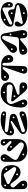

<svg xmlns="http://www.w3.org/2000/svg" viewBox="2414 -3228 832 5699"><g transform="rotate(-90 2829.5 -379.0)"><path d="M460 -760H256C126 -760 65 -677 65 -565V-134C65 -8 128 15 197 15C274 15 317 -15 317 -85C317 -134 300 -172 259 -219L136 -357C110 -386 105 -430 132 -460C163 -494 210 -492 235 -460L350 -309C417 -221 476 -186 562 -186C713 -186 776 -299 776 -449C776 -652 679 -760 460 -760ZM212 -553C212 -574 228 -584 254 -595L439 -671C493 -693 511 -688 547 -637L699 -419C751 -345 695 -281 594 -332L247 -508C222 -521 212 -536 212 -553ZM193 -83C177 -83 165 -95 165 -110C165 -125 177 -138 193 -138C208 -138 220 -125 220 -110C220 -95 208 -83 193 -83ZM658 -582C642 -582 630 -594 630 -609C630 -624 642 -637 658 -637C673 -637 685 -624 685 -609C685 -594 673 -582 658 -582ZM502 -260C486 -260 474 -272 474 -287C474 -302 486 -315 502 -315C517 -315 529 -302 529 -287C529 -272 517 -260 502 -260ZM174 -615C158 -615 146 -627 146 -642C146 -657 158 -670 174 -670C189 -670 201 -657 201 -642C201 -627 189 -615 174 -615Z M1219 -453 1423 -232C1446 -208 1470 -162 1440 -120C1410 -78 1357 -72 1271 -116L987 -262C928 -292 914 -346 955 -407L1078 -589C1126 -660 1100 -775 993 -775C917 -775 876 -730 876 -619V-295C876 -105 1014 15 1216 15C1433 15 1548 -75 1548 -268V-643C1548 -730 1520 -775 1448 -775C1391 -775 1357 -739 1357 -691C1357 -654 1379 -628 1423 -577L1481 -510C1501 -487 1494 -470 1483 -459C1475 -451 1457 -444 1436 -461L1320 -555C1221 -635 1139 -540 1219 -453ZM968 -656C952 -656 940 -668 940 -683C940 -698 952 -711 968 -711C983 -711 995 -698 995 -683C995 -668 983 -656 968 -656ZM1456 -649C1440 -649 1428 -661 1428 -676C1428 -691 1440 -704 1456 -704C1471 -704 1483 -691 1483 -676C1483 -661 1471 -649 1456 -649ZM1319 -440C1303 -440 1291 -452 1291 -467C1291 -482 1303 -495 1319 -495C1334 -495 1346 -482 1346 -467C1346 -452 1334 -440 1319 -440ZM1093 -74C1077 -74 1065 -86 1065 -101C1065 -116 1077 -129 1093 -129C1108 -129 1120 -116 1120 -101C1120 -86 1108 -74 1093 -74Z M1840 -654 2280 -615C2355 -608 2372 -638 2372 -670C2372 -733 2311 -774 2132 -774C1876 -774 1658 -671 1658 -489C1658 -398 1743 -350 1841 -390L2041 -472C2087 -491 2107 -454 2067 -426L1769 -219C1724 -187 1699 -151 1699 -114C1699 -14 1819 16 1952 16C2086 17 2236 -6 2294 -33C2347 -58 2375 -90 2372 -147C2369 -207 2324 -231 2238 -201L1829 -58C1780 -41 1753 -82 1753 -104C1753 -129 1761 -149 1808 -164L2198 -288C2286 -316 2300 -363 2300 -400C2300 -448 2274 -494 2198 -503L1840 -547C1779 -555 1756 -575 1756 -604C1756 -632 1782 -659 1840 -654ZM2271 -141C2286 -141 2298 -129 2298 -114C2298 -99 2286 -86 2271 -86C2255 -86 2243 -99 2243 -114C2243 -129 2255 -141 2271 -141ZM1761 -502C1776 -502 1788 -490 1788 -475C1788 -460 1776 -447 1761 -447C1745 -447 1733 -460 1733 -475C1733 -490 1745 -502 1761 -502ZM2279 -715C2294 -715 2306 -703 2306 -688C2306 -673 2294 -660 2279 -660C2263 -660 2251 -673 2251 -688C2251 -703 2263 -715 2279 -715ZM2192 -419C2207 -419 2219 -407 2219 -392C2219 -377 2207 -364 2192 -364C2176 -364 2164 -377 2164 -392C2164 -407 2176 -419 2192 -419Z M3234 -111C3234 -173 3184 -214 3118 -215L2921 -217C2883 -217 2867 -225 2867 -248C2867 -272 2886 -284 2910 -292L3074 -350C3215 -400 3240 -461 3240 -529C3240 -619 3181 -775 2934 -775C2630 -775 2487 -516 2487 -176C2487 -33 2556 15 2618 15C2732 15 2744 -73 2705 -165L2603 -405C2595 -424 2590 -444 2590 -463C2590 -534 2646 -595 2749 -595H3062C3135 -595 3173 -557 3173 -508C3173 -456 3138 -408 3031 -422L2727 -461C2690 -466 2670 -459 2669 -433C2669 -419 2679 -398 2701 -370L2948 -71C3003 -4 3056 15 3096 15C3200 15 3234 -48 3234 -111ZM2937 -646C2921 -646 2909 -658 2909 -673C2909 -688 2921 -701 2937 -701C2952 -701 2964 -688 2964 -673C2964 -658 2952 -646 2937 -646ZM2610 -85C2594 -85 2582 -97 2582 -112C2582 -127 2594 -140 2610 -140C2625 -140 2637 -127 2637 -112C2637 -97 2625 -85 2610 -85ZM3099 -75C3083 -75 3071 -87 3071 -102C3071 -117 3083 -130 3099 -130C3114 -130 3126 -117 3126 -102C3126 -87 3114 -75 3099 -75ZM2823 -338C2807 -338 2795 -350 2795 -365C2795 -380 2807 -393 2823 -393C2838 -393 2850 -380 2850 -365C2850 -350 2838 -338 2823 -338Z M3674 -639 3513 -171C3472 -62 3494 15 3601 15C3697 15 3717 -40 3719 -146L3730 -635C3731 -698 3742 -724 3769 -724C3803 -724 3813 -691 3813 -647V-603C3813 -465 3842 -399 3933 -402C3997 -404 4045 -459 4045 -521C4045 -660 3935 -760 3754 -760H3412C3308 -760 3275 -700 3275 -649C3275 -534 3423 -476 3515 -578L3627 -703C3637 -714 3648 -719 3657 -719C3684 -719 3694 -696 3674 -639ZM3600 -92C3585 -92 3573 -104 3573 -119C3573 -134 3585 -147 3600 -147C3616 -147 3628 -134 3628 -119C3628 -104 3616 -92 3600 -92ZM3932 -508C3917 -508 3905 -520 3905 -535C3905 -550 3917 -563 3932 -563C3948 -563 3960 -550 3960 -535C3960 -520 3948 -508 3932 -508ZM3395 -619C3380 -619 3368 -631 3368 -646C3368 -661 3380 -674 3395 -674C3411 -674 3423 -661 3423 -646C3423 -631 3411 -619 3395 -619Z M4473 -233 4215 -227C4127 -225 4055 -192 4055 -112C4055 -18 4120 15 4178 15C4260 15 4334 -59 4380 -98L4478 -182C4513 -212 4542 -205 4542 -150V-98C4542 -37 4581 15 4663 15C4766 15 4800 -71 4779 -183L4688 -664C4675 -732 4634 -775 4574 -775C4509 -775 4473 -749 4386 -680L4185 -520C4139 -483 4109 -444 4109 -401C4109 -339 4157 -290 4216 -290C4253 -290 4309 -303 4341 -369L4462 -617C4477 -648 4513 -724 4555 -732C4597 -740 4624 -705 4617 -650L4574 -296C4568 -245 4530 -234 4473 -233ZM4658 -453C4642 -453 4630 -465 4630 -480C4630 -495 4642 -508 4658 -508C4673 -508 4685 -495 4685 -480C4685 -465 4673 -453 4658 -453ZM4186 -85C4170 -85 4158 -97 4158 -112C4158 -127 4170 -140 4186 -140C4201 -140 4213 -127 4213 -112C4213 -97 4201 -85 4186 -85ZM4665 -58C4649 -58 4637 -70 4637 -85C4637 -100 4649 -113 4665 -113C4680 -113 4692 -100 4692 -85C4692 -70 4680 -58 4665 -58ZM4219 -416C4203 -416 4191 -428 4191 -443C4191 -458 4203 -471 4219 -471C4234 -471 4246 -458 4246 -443C4246 -428 4234 -416 4219 -416Z M5295 -774C5066 -774 4885 -634 4885 -495C4885 -447 4913 -407 4970 -397L5479 -305C5511 -299 5524 -290 5527 -268C5530 -247 5520 -228 5477 -219L5046 -126C5013 -119 4992 -118 4976 -129C4966 -136 4963 -154 4975 -172L5019 -238C5073 -319 5014 -357 4975 -357C4916 -357 4889 -308 4889 -237C4889 -57 5060 17 5233 17C5409 17 5587 -78 5587 -252C5587 -293 5560 -333 5519 -343L5456 -358C5416 -367 5400 -372 5399 -409L5398 -447C5396 -519 5331 -583 5236 -539L5024 -441C4990 -425 4959 -430 4949 -467C4939 -504 4975 -520 5017 -540L5367 -709C5427 -738 5457 -713 5457 -665V-495C5457 -453 5487 -412 5535 -412C5595 -412 5617 -476 5617 -531C5617 -647 5535 -774 5295 -774ZM5285 -474C5301 -474 5313 -462 5313 -447C5313 -432 5301 -419 5285 -419C5270 -419 5258 -432 5258 -447C5258 -462 5270 -474 5285 -474ZM5287 -114C5303 -114 5315 -102 5315 -87C5315 -72 5303 -59 5287 -59C5272 -59 5260 -72 5260 -87C5260 -102 5272 -114 5287 -114ZM5094 -683C5110 -683 5122 -671 5122 -656C5122 -641 5110 -628 5094 -628C5079 -628 5067 -641 5067 -656C5067 -671 5079 -683 5094 -683ZM5536 -554C5552 -554 5564 -542 5564 -527C5564 -512 5552 -499 5536 -499C5521 -499 5509 -512 5509 -527C5509 -542 5521 -554 5536 -554Z"/></g></svg>

Font: Pilowlava Atome
Style: Regular
Weight: 500
Designer: Anton Moglia, Jérémy Landes, Maksym Kobuzan (Cyrillic), Velvetyne Type Foundry
Foundry: Anton Moglia, Jérémy Landes, Velvetyne Type Foundry
Version: Version 1.002;Glyphs 3.3 (3303)